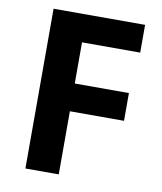

<svg xmlns="http://www.w3.org/2000/svg" viewBox="-81 -779 711 845"><g transform="rotate(10 274.5 -357.0)"><path d="M239 0H90V-714H499V-590H239V-406H481V-282H239Z"/></g></svg>

Font: Noto Sans Bassa Vah
Style: Regular
Weight: 400
Designer: Monotype Design Team
Foundry: Monotype Imaging Inc.
Version: Version 2.002